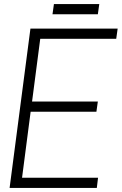

<svg xmlns="http://www.w3.org/2000/svg" viewBox="-20 -920 596 940"><path d="M454 0H27L129 -780H556L549 -730H177L137 -423H459L452 -373H130L88 -50H460ZM459 -850H237L244 -900H466Z"/></svg>

Font: Tanohe Sans Light
Style: Italic
Weight: 300
Designer: Village Type and Design LLC & Cristiano Sobral
Foundry: Cooper Hewitt Smithsonian Design Museum
Version: Version 1.00;September 29, 2021;FontCreator 13.0.0.2655 64-b